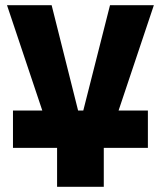

<svg xmlns="http://www.w3.org/2000/svg" viewBox="-20 -580 620 740"><path d="M30 -10V-154H143L7 -560H179L281 -154H301L404 -560H573L437 -154H550V-10H380V140H200V-10Z"/></svg>

Font: Tektur
Style: Bold
Weight: 700
Designer: Adam Jagosz
Foundry: Adam Jagosz
Version: Version 1.005;gftools[0.9.30]